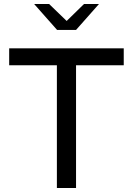

<svg xmlns="http://www.w3.org/2000/svg" viewBox="-20 -942 667 962"><path d="M26 0ZM26 -615V-700H600V-615H361V0H265V-615ZM226 -922 314 -837 401 -922H476L361 -792H266L151 -922Z"/></svg>

Font: Rosa Sans
Style: Regular
Weight: 400
Designer: Pentagram / MCKL
Foundry: Pentagram / MCKL
Version: Version 1.005;September 16, 2019;FontCreator 11.5.0.2425 64-